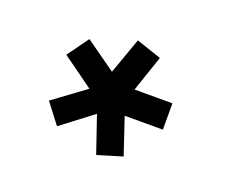

<svg xmlns="http://www.w3.org/2000/svg" viewBox="-72 -818 674 576"><g transform="rotate(20 265.0 -530.0)"><path d="M442 -487H320L359 -371L280 -347L240 -464L140 -388L91 -452L193 -527L93 -599L142 -667L239 -598L280 -713L360 -686L321 -571H442Z"/></g></svg>

Font: TypoPRO Titillium Maps
Style: 800 wt
Weight: 800
Designer: Campivisivi
Foundry: Accademia di Belle Arti di Urbino and students of MA course of Visual design
Version: Version 001.001